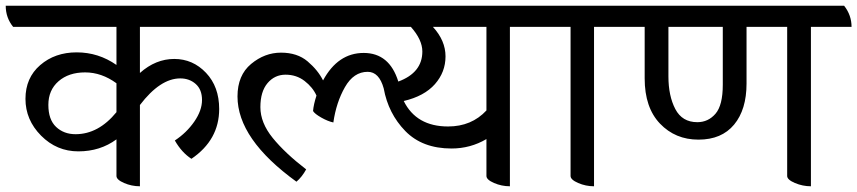

<svg xmlns="http://www.w3.org/2000/svg" viewBox="-56 -631 2996 671"><path d="M433 -537V-376Q488 -425 553 -425Q618 -425 664 -376.5Q710 -328 710 -250Q710 -142 613 -76Q579 -98 555 -140Q596 -167 623 -206Q650 -245 650 -281.5Q650 -318 628 -337.5Q606 -357 574 -357Q504 -357 433 -264V20Q404 20 377.5 8.5Q351 -3 351 -16V-144Q294 -102 218 -102Q142 -102 87.5 -157Q33 -212 33 -285.5Q33 -359 84.5 -403.5Q136 -448 212 -448Q288 -448 351 -404V-537H-10Q-36 -569 -36 -611H751Q777 -580 777 -537ZM351 -340Q299 -378 241.5 -378Q184 -378 148.5 -347Q113 -316 113 -264.5Q113 -213 140 -187.5Q167 -162 208 -162Q288 -162 351 -239Z M1868 -537H1726V20Q1697 20 1670.5 8.5Q1644 -3 1644 -16V-145Q1588 -112 1522 -112Q1420 -112 1360.5 -173Q1301 -234 1285 -322Q1269 -380 1229 -380Q1180 -380 1149.5 -326.5Q1119 -273 1109 -203Q1090 -207 1067 -220Q1044 -233 1038 -243Q1040 -266 1050 -297Q1037 -326 1008.5 -348Q980 -370 942 -370Q904 -370 879 -340.5Q854 -311 854 -256.5Q854 -202 897 -149Q940 -96 1014 -39Q999 -12 980 4Q774 -145 774 -294Q774 -368 821.5 -407.5Q869 -447 926 -447Q983 -447 1019 -416.5Q1055 -386 1073 -350Q1125 -446 1215 -446Q1305 -446 1336 -346Q1420 -377 1420 -451Q1420 -492 1380 -537H736Q710 -569 710 -611H1842Q1868 -578 1868 -537ZM1644 -537H1457Q1501 -489 1501 -434Q1501 -379 1464 -337Q1427 -295 1355 -278Q1399 -189 1510 -189Q1592 -189 1644 -245Z M2162 -537H2020V20Q1991 20 1964.5 8.5Q1938 -3 1938 -16V-537H1822Q1796 -569 1796 -611H2136Q2162 -580 2162 -537Z M2920 -537H2778V20Q2749 20 2722 8.5Q2695 -3 2695 -16V-537H2553V-339Q2553 -248 2509.5 -195.5Q2466 -143 2385 -143Q2304 -143 2250.5 -199Q2197 -255 2197 -357V-537H2116Q2090 -569 2090 -611H2894Q2920 -578 2920 -537ZM2470 -335V-537H2280V-364Q2280 -296 2304 -250Q2328 -204 2381 -204Q2419 -204 2444.5 -233.5Q2470 -263 2470 -335Z"/></svg>

Font: Karma Medium
Style: Regular
Weight: 500
Designer: Joana Correia
Foundry: Indian Type Foundry
Version: Version 1.202;PS 1.0;hotconv 1.0.78;makeotf.lib2.5.61930; tt